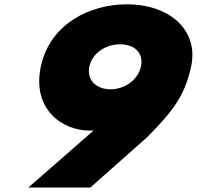

<svg xmlns="http://www.w3.org/2000/svg" viewBox="-20 -860 910 888"><path d="M660.2 -225.1 660.6 -225.4C771.6 -339.1 833.5 -409.1 864.2 -553.8C898.9 -717.2 769.7 -840 565.2 -840C400.5 -840 211.6 -753 168.9 -552.4C127.2 -356.3 266.1 -256 395 -256C401.9 -256 405.8 -256.1 413.3 -256.7L110.9 7.5H397.7ZM393.4 -552.4C406 -611.5 465.1 -655 535.5 -655C605.8 -655 644.6 -611.8 631.9 -552.4C618.9 -491.3 557.1 -447 491.3 -447C423.3 -447 380.4 -491.4 393.4 -552.4Z"/></svg>

Font: Hussar Nova
Style: 96
Weight: 700
Foundry: Cannot Into Space Fonts
Version: Version 0.99